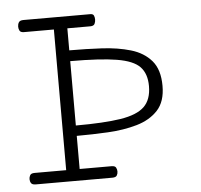

<svg xmlns="http://www.w3.org/2000/svg" viewBox="-45 -619 696 666"><g transform="rotate(-5 302.5 -286.0)"><path d="M53.2 0Q41 0 37.1 -6.1Q33.2 -12.2 33.2 -20Q33.2 -27.3 36.9 -33.7Q40.5 -40 52.7 -40H162.6V-529.8H59.1Q46.9 -529.8 43.5 -536.1Q40 -542.5 40 -550.3Q40 -558.6 43.9 -565.2Q47.9 -571.8 60.1 -571.8H293Q302.7 -571.8 305.4 -565.7Q308.1 -559.6 308.1 -551.8Q308.1 -543.9 304.7 -536.9Q301.3 -529.8 289.1 -529.8H209.5V-453.1Q267.1 -453.1 322.5 -450.2Q377.9 -447.3 422.9 -434.1Q467.8 -420.9 494.4 -389.9Q521 -358.9 521 -302.2Q521 -247.6 493.2 -217.5Q465.3 -187.5 419.4 -174.3Q373.5 -161.1 318.6 -158.2Q263.7 -155.3 209.5 -155.3V-40H320.3Q332.5 -40 335.9 -33.7Q339.4 -27.3 339.4 -20Q339.4 -12.2 335.7 -6.1Q332 0 319.8 0ZM209.5 -191.4Q307.6 -191.4 365.5 -200.4Q423.3 -209.5 448.7 -234.1Q474.1 -258.8 474.1 -305.7Q474.1 -348.6 451.4 -372.6Q428.7 -396.5 371.3 -406Q314 -415.5 209.5 -415.5Z"/></g></svg>

Font: Cutive Mono
Style: Regular
Weight: 400
Designer: Vernon Adams
Foundry: Vernon Adams
Version: Version 1.110; ttfautohint (v1.8.4.7-5d5b)